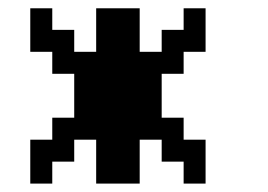

<svg xmlns="http://www.w3.org/2000/svg" viewBox="-20 -809 644 461"><path d="M79.1 -368.2H52.7V-420.9V-473.6H79.1H105.5V-500V-526.4H131.8H158.2V-579.1V-631.8H131.8H105.5V-658.2V-684.6H79.1H52.7V-737.3V-789.1H79.1H105.5V-762.7V-737.3H131.8H158.2V-710.9V-684.6H184.6H210.9V-737.3V-789.1H262.7H315.4V-737.3V-684.6H341.8H368.2V-710.9V-737.3H394.5H420.9V-762.7V-789.1H447.3H473.6V-737.3V-684.6H447.3H420.9V-658.2V-631.8H394.5H368.2V-579.1V-526.4H394.5H420.9V-500V-473.6H447.3H473.6V-420.9V-368.2H447.3H420.9V-394.5V-420.9H394.5H368.2V-447.3V-473.6H341.8H315.4V-420.9V-368.2H262.7H210.9V-420.9V-473.6H184.6H158.2V-447.3V-420.9H131.8H105.5V-394.5V-368.2Z"/></svg>

Font: VCR Jazz Mono
Style: Regular
Weight: 400
Version: Version 3.1